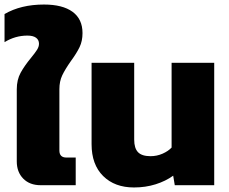

<svg xmlns="http://www.w3.org/2000/svg" viewBox="-45 -817 1010 847"><path d="M29 -105V-423Q29 -465 46 -496Q63 -527 92 -562Q110 -584 118.5 -597.5Q127 -611 127 -624Q127 -641 114 -650.5Q101 -660 76 -660Q22 -660 -25 -631V-755Q47 -797 149 -797Q231 -797 275 -765Q319 -733 319 -671Q319 -636 306 -609Q293 -582 268 -548Q242 -511 229.5 -484.5Q217 -458 217 -424V-153Q217 -122 248 -122H289V0H134Q86 0 57.5 -29Q29 -58 29 -105Z M359 -181V-540H547V-201Q547 -163 564 -145.5Q581 -128 619 -128Q647 -128 672 -139Q697 -150 712 -166V-540H900V0H726L719 -42Q686 -18 641.5 -4Q597 10 546 10Q461 10 410 -40.5Q359 -91 359 -181Z"/></svg>

Font: Kanit Bold
Style: Regular
Weight: 700
Designer: Katatrad Team
Foundry: CadsonDemak
Version: Version 1.000